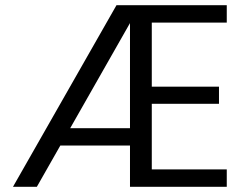

<svg xmlns="http://www.w3.org/2000/svg" viewBox="-20 -720 952 740"><path d="M30 0 429 -700H854V-633H565V-386H824V-320H565V-67H854V0H481V-631L122 0ZM166 -159 201 -226H520V-159Z"/></svg>

Font: DM Sans 17pt
Style: Regular
Weight: 400
Version: Version 4.004;gftools[0.9.30]